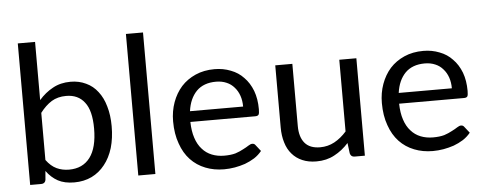

<svg xmlns="http://www.w3.org/2000/svg" viewBox="-50 -861 2509 995"><g transform="rotate(-5 1205.0 -364.0)"><path d="M160.2 -122.1Q184.6 -88.9 213.9 -75.2Q243.2 -61.5 278.3 -61.5Q349.6 -61.5 387.7 -112.3Q425.8 -163.1 425.8 -262.7Q425.8 -356.4 391.6 -399.4Q358.4 -443.4 295.9 -443.4Q252 -443.4 219.7 -423.8Q187.5 -403.3 160.2 -367.2Q160.2 -285.2 160.2 -122.1ZM160.2 -433.6Q192.4 -470.7 232.4 -492.2Q272.5 -514.6 325.2 -514.6Q369.1 -514.6 405.3 -497.1Q441.4 -480.5 465.8 -448.2Q491.2 -416 503.9 -370.1Q517.6 -324.2 517.6 -266.6Q517.6 -205.1 502.9 -154.3Q487.3 -103.5 459 -68.4Q430.7 -32.2 390.6 -12.7Q349.6 6.8 299.8 6.8Q249 6.8 214.8 -11.7Q180.7 -30.3 155.3 -65.4Q154.3 -49.8 151.4 -18.6Q147.5 0 127.9 0Q108.4 0 70.3 0Q70.3 -137.7 70.3 -552.7Q70.3 -598.6 70.3 -736.3Q92.8 -736.3 160.2 -736.3Q160.2 -661.1 160.2 -433.6Z M721.7 -736.3Q721.7 -552.7 721.7 0Q700.2 0 632.8 0Q632.8 -115.2 632.8 -460.9Q632.8 -529.3 632.8 -736.3Q655.3 -736.3 721.7 -736.3Z M1205.1 -308.6Q1205.1 -339.8 1196.3 -365.2Q1187.5 -390.6 1170.9 -409.2Q1154.3 -428.7 1130.9 -438.5Q1106.4 -449.2 1076.2 -449.2Q1011.7 -449.2 974.6 -412.1Q937.5 -374 928.7 -308.6Q1020.5 -308.6 1205.1 -308.6ZM1277.3 -71.3Q1260.7 -50.8 1238.3 -36.1Q1214.8 -21.5 1188.5 -11.7Q1162.1 -2.9 1134.8 2Q1106.4 6.8 1079.1 6.8Q1026.4 6.8 982.4 -10.7Q937.5 -28.3 905.3 -62.5Q873 -96.7 855.5 -147.5Q836.9 -198.2 836.9 -263.7Q836.9 -316.4 853.5 -362.3Q870.1 -408.2 900.4 -442.4Q930.7 -475.6 974.6 -495.1Q1018.6 -514.6 1074.2 -514.6Q1119.1 -514.6 1158.2 -499Q1197.3 -484.4 1224.6 -455.1Q1252.9 -426.8 1269.5 -383.8Q1285.2 -341.8 1285.2 -288.1Q1285.2 -266.6 1281.2 -259.8Q1276.4 -252.9 1263.7 -252.9Q1151.4 -252.9 925.8 -252.9Q926.8 -205.1 938.5 -169.9Q950.2 -133.8 971.7 -110.4Q992.2 -86.9 1021.5 -75.2Q1050.8 -63.5 1085.9 -63.5Q1120.1 -63.5 1144.5 -70.3Q1168 -78.1 1185.5 -87.9Q1203.1 -96.7 1214.8 -104.5Q1226.6 -112.3 1235.4 -112.3Q1246.1 -112.3 1252 -103.5Q1260.7 -92.8 1277.3 -71.3Z M1811.5 -506.8Q1811.5 -379.9 1811.5 0Q1797.9 0 1757.8 0Q1739.3 0 1734.4 -18.6Q1731.4 -37.1 1727.5 -73.2Q1694.3 -36.1 1653.3 -14.6Q1612.3 7.8 1559.6 7.8Q1517.6 7.8 1486.3 -5.9Q1454.1 -19.5 1432.6 -44.9Q1411.1 -69.3 1400.4 -105.5Q1389.6 -140.6 1389.6 -183.6Q1389.6 -229.5 1389.6 -322.3Q1389.6 -368.2 1389.6 -506.8Q1412.1 -506.8 1478.5 -506.8Q1478.5 -425.8 1478.5 -183.6Q1478.5 -126 1504.9 -94.7Q1531.2 -63.5 1585 -63.5Q1625 -63.5 1659.2 -82Q1693.4 -100.6 1722.7 -133.8Q1722.7 -257.8 1722.7 -506.8Q1744.1 -506.8 1811.5 -506.8Z M2291 -308.6Q2291 -339.8 2282.2 -365.2Q2273.4 -390.6 2256.8 -409.2Q2240.2 -428.7 2216.8 -438.5Q2192.4 -449.2 2162.1 -449.2Q2097.7 -449.2 2060.5 -412.1Q2023.4 -374 2014.6 -308.6Q2106.4 -308.6 2291 -308.6ZM2363.3 -71.3Q2346.7 -50.8 2324.2 -36.1Q2300.8 -21.5 2274.4 -11.7Q2248 -2.9 2220.7 2Q2192.4 6.8 2165 6.8Q2112.3 6.8 2068.4 -10.7Q2023.4 -28.3 1991.2 -62.5Q1959 -96.7 1941.4 -147.5Q1922.9 -198.2 1922.9 -263.7Q1922.9 -316.4 1939.5 -362.3Q1956.1 -408.2 1986.3 -442.4Q2016.6 -475.6 2060.5 -495.1Q2104.5 -514.6 2160.2 -514.6Q2205.1 -514.6 2244.1 -499Q2283.2 -484.4 2310.5 -455.1Q2338.9 -426.8 2355.5 -383.8Q2371.1 -341.8 2371.1 -288.1Q2371.1 -266.6 2367.2 -259.8Q2362.3 -252.9 2349.6 -252.9Q2237.3 -252.9 2011.7 -252.9Q2012.7 -205.1 2024.4 -169.9Q2036.1 -133.8 2057.6 -110.4Q2078.1 -86.9 2107.4 -75.2Q2136.7 -63.5 2171.9 -63.5Q2206.1 -63.5 2230.5 -70.3Q2253.9 -78.1 2271.5 -87.9Q2289.1 -96.7 2300.8 -104.5Q2312.5 -112.3 2321.3 -112.3Q2332 -112.3 2337.9 -103.5Q2346.7 -92.8 2363.3 -71.3Z"/></g></svg>

Font: Lato
Style: Regular
Weight: 400
Designer: Lukasz Dziedzic with Adam Twardoch and Botio Nikoltchev
Version: Version 2.015; 2015-08-06; http://www.latofonts.com/